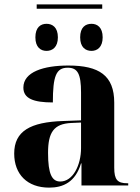

<svg xmlns="http://www.w3.org/2000/svg" viewBox="-20 -849 639 879"><path d="M148 -809H448V-829H148ZM193 -616C220 -616 245 -633 245 -678C245 -724 220 -740 193 -740C166 -740 142 -724 142 -678C142 -633 166 -616 193 -616ZM399 -616C425 -616 450 -633 450 -678C450 -724 425 -740 399 -740C371 -740 347 -724 347 -678C347 -633 371 -616 399 -616ZM205 10C269 10 325 -15 351 -101H353V0H567V-10H563C518 -10 503 -26 503 -81V-379C503 -504 433 -549 293 -549C180 -549 87 -520 87 -448C87 -398 133 -380 222 -380C222 -501 237 -539 290 -539C335 -539 351 -512 351 -425V-298L269 -295C119 -290 45 -249 45 -146C45 -51 105 10 205 10ZM256 -18C218 -18 200 -52 200 -149C200 -243 226 -282 306 -286L351 -288V-171C351 -93 314 -18 256 -18Z"/></svg>

Font: Noto Serif Display
Style: Bold
Weight: 700
Designer: Monotype Design Team
Foundry: Monotype Imaging Inc.
Version: Version 2.009